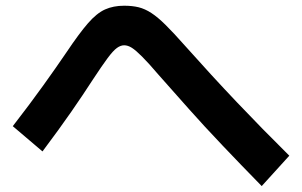

<svg xmlns="http://www.w3.org/2000/svg" viewBox="-20 -668 1040 661"><path d="M881 -27.4Q806 -104 744.9 -168.4Q683.7 -232.7 631 -292Q578.4 -351.4 526.3 -410Q491 -451.4 469.3 -473Q447.7 -494.7 434 -503.4Q420.3 -512.1 407.3 -512.1Q395.3 -512.1 382.5 -502.9Q369.7 -493.7 350.7 -468.2Q331.7 -442.7 299.7 -394Q266.6 -342.7 225.5 -283.4Q184.3 -224 126.3 -146.7L24 -233.6Q83.7 -310.7 128.5 -373.2Q173.4 -435.7 208.7 -487.7Q252.7 -553.3 282.9 -588Q313 -622.6 341.7 -635.5Q370.3 -648.3 407.3 -648.3Q435.3 -648.3 457.2 -643Q479 -637.6 501 -623.3Q523 -609 550 -582.3Q577 -555.7 615.3 -512.3Q707.6 -408.7 795.3 -316.3Q883 -224 976 -132Z"/></svg>

Font: M PLUS 1 Thin
Style: Regular
Weight: 100
Designer: Coji Morishita
Foundry: UNDERFOREST DESIGN
Version: Version 1.001